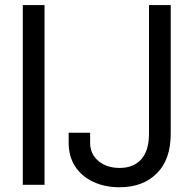

<svg xmlns="http://www.w3.org/2000/svg" viewBox="-20 -748 783 777"><path d="M160.2 -727.5V0H72.3V-727.5ZM463.9 9.8Q404.3 9.8 357.7 -12Q311 -33.7 284.4 -74.2Q257.8 -114.7 257.8 -170.9V-210.9H344.7V-170.9Q344.7 -124.5 378.4 -96.4Q412.1 -68.4 463.9 -68.4Q521 -68.4 552 -103.8Q583 -139.2 583 -207V-727.5H670.9V-207Q670.9 -102.5 614.7 -46.4Q558.6 9.8 463.9 9.8Z"/></svg>

Font: Inter Display
Style: Regular
Weight: 400
Designer: Rasmus Andersson
Foundry: rsms
Version: Version 4.000;git-37864ae